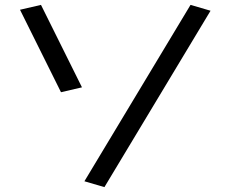

<svg xmlns="http://www.w3.org/2000/svg" viewBox="-20 -713 942 787"><path d="M843 -669 761 -693 326 30 408 54ZM148 -693 62 -673 230 -335 316 -355Z"/></svg>

Font: LXGW Marker Gothic
Style: Regular
Weight: 400
Version: Version 1.001